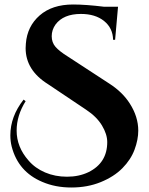

<svg xmlns="http://www.w3.org/2000/svg" viewBox="-20 -734 663 854"><path d="M94 -284Q54 -220 54 -153Q54 -80 107 -20Q136 14 180.5 33Q225 52 278 52Q331 52 373 32Q457 -9 457 -102Q457 -137 433.5 -176Q410 -215 363 -246L193 -360Q94 -422 94 -520Q94 -530 95 -540Q101 -617 156.5 -665.5Q212 -714 305 -714Q362 -714 443 -704H505L492 -557H483Q482 -609 443 -640.5Q404 -672 340 -672Q262 -672 227 -625Q210 -601 210 -573Q210 -545 227 -525.5Q244 -506 281 -483L468 -361Q525 -324 557 -274Q595 -215 595 -153Q595 -113 578.5 -68.5Q562 -24 524.5 14Q487 52 428 76Q369 100 297.5 100Q226 100 168 75Q61 30 32 -82Q26 -106 26 -132Q26 -216 85 -291Z"/></svg>

Font: Cinzel Decorative
Style: Bold
Weight: 700
Version: Version 1.002;PS 001.002;hotconv 1.0.56;makeotf.lib2.0.21325